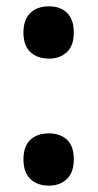

<svg xmlns="http://www.w3.org/2000/svg" viewBox="-20 -574 308 606"><path d="M54 -471Q54 -512 75.5 -533Q97 -554 135 -554Q171 -554 192 -533Q213 -512 213 -471Q213 -430 191 -409.5Q169 -389 135 -389Q98 -389 76 -409.5Q54 -430 54 -471ZM54 -71Q54 -112 75.5 -132.5Q97 -153 135 -153Q170 -153 191.5 -133Q213 -113 213 -71Q213 -30 191 -9Q169 12 135 12Q98 12 76 -9Q54 -30 54 -71Z"/></svg>

Font: Noto Sans Condensed
Style: Bold
Weight: 700
Width: 3
Designer: Monotype Design Team
Foundry: Monotype Imaging Inc.
Version: Version 2.013; ttfautohint (v1.8.4.7-5d5b)